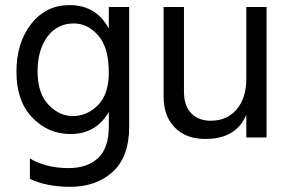

<svg xmlns="http://www.w3.org/2000/svg" viewBox="-20 -534 1128 746"><path d="M263.2 -83Q210 -83 168 -127.4Q126 -171.9 126 -256.8Q126 -339.8 164.1 -391.4Q202.1 -442.9 267.1 -442.9Q320.8 -442.9 361.8 -396Q402.8 -349.1 402.8 -252Q402.8 -168 360.6 -125.5Q318.4 -83 263.2 -83ZM402.8 -506.8V-422.9Q354 -514.2 250 -514.2Q158.2 -514.2 101.1 -440.9Q43.9 -367.7 43.9 -254.9Q43.9 -141.1 105.5 -77.1Q167 -13.2 253.9 -13.2Q353 -13.2 402.8 -99.1V-42Q402.8 41 361.1 80.1Q319.3 119.1 246.1 119.1Q160.2 119.1 96.2 82V161.1Q161.1 191.9 252.9 191.9Q354 191.9 418 133.5Q481.9 75.2 481.9 -41V-506.8Z M937 -506.8V-228Q937 -152.8 899.4 -108.9Q861.8 -64.9 798.8 -64.9Q751 -64.9 722.9 -94Q694.8 -123 694.8 -178.2V-506.8H615.7V-158.2Q615.7 -83 659.2 -38.6Q702.6 5.9 777.8 5.9Q897 6.3 937 -87.9V0H1015.6V-506.8Z"/></svg>

Font: FAU Chimera
Style: Regular
Weight: 400
Version: Version 1.002;hotconv 1.0.117;makeotfexe 2.5.65602